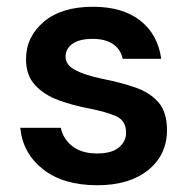

<svg xmlns="http://www.w3.org/2000/svg" viewBox="-20 -536 563 568"><path d="M268 12Q167 12 107 -35.5Q47 -83 40 -158H160Q166 -126 193.5 -104Q221 -82 267 -82Q311 -82 332 -100Q353 -118 353 -143Q353 -179 324 -192Q295 -205 244 -215Q196 -224 153.5 -239.5Q111 -255 84 -284Q57 -313 57 -361Q57 -427 109.5 -471.5Q162 -516 255 -516Q343 -516 395 -475Q447 -434 457 -362H343Q337 -390 314.5 -405.5Q292 -421 254 -421Q215 -421 194.5 -406.5Q174 -392 174 -368Q174 -344 202 -329Q230 -314 282 -303Q338 -292 381 -277Q424 -262 449 -233Q474 -204 474 -151Q474 -78 418.5 -33Q363 12 268 12Z"/></svg>

Font: DM Sans SemiBold
Style: Regular
Weight: 600
Designer: Colophon Foundry, Jonny Pinhorn
Foundry: Colophon Foundry
Version: Version 4.004; ttfautohint (v1.8.4.7-5d5b)